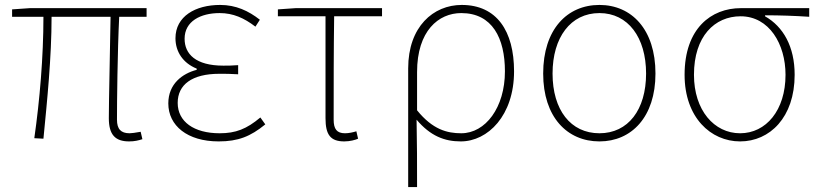

<svg xmlns="http://www.w3.org/2000/svg" viewBox="-20 -560 3312 778"><path d="M503 13C526 13 541 9 557 4L550 -26C527 -22 514 -20 505 -20C470 -20 454 -37 454 -75C454 -146 456 -351 463 -492H574V-527H101L29 -522V-492H156C156 -330 141 -154 119 0L156 2C171 -152 189 -327 189 -492H428C426 -355 421 -153 421 -81C421 -14 447 13 503 13Z M866 13C945 13 995 -7 1055 -56L1035 -84C979 -37 935 -20 870 -20C766 -20 700 -67 700 -143C700 -217 758 -261 869 -261C894 -261 914 -261 945 -259V-296C918 -294 905 -294 885 -294C773 -294 728 -341 728 -403C728 -474 793 -507 870 -507C925 -507 969 -487 1015 -452L1033 -480C987 -516 936 -540 872 -540C772 -540 691 -494 691 -405C691 -350 722 -304 777 -282V-277C719 -262 662 -220 662 -141C662 -51 739 13 866 13Z M1375 13C1398 13 1420 7 1431 2L1424 -28C1411 -24 1394 -20 1378 -20C1345 -20 1332 -37 1332 -75C1332 -215 1332 -353 1334 -494H1528V-527H1178L1106 -522V-494H1299V-81C1299 -14 1319 13 1375 13Z M1634 198H1670C1670 92 1670 31 1668 -75C1724 -9 1781 13 1847 13C1957 13 2063 -92 2063 -271C2063 -434 1993 -540 1851 -540C1736 -540 1634 -452 1634 -283ZM1849 -20C1792 -20 1733 -35 1670 -113V-268C1670 -435 1757 -507 1849 -507C1975 -507 2026 -405 2026 -271C2026 -124 1947 -20 1849 -20Z M2409 13C2539 13 2636 -86 2636 -262C2636 -441 2539 -540 2409 -540C2278 -540 2181 -441 2181 -262C2181 -86 2278 13 2409 13ZM2409 -20C2292 -20 2219 -115 2219 -262C2219 -408 2292 -507 2409 -507C2525 -507 2598 -408 2598 -262C2598 -115 2525 -20 2409 -20Z M2979 13C3099 13 3200 -84 3200 -257C3200 -371 3154 -452 3080 -494V-498C3141 -498 3198 -496 3259 -492V-527H2982C2862 -527 2754 -445 2754 -257C2754 -84 2860 13 2979 13ZM2979 -20C2874 -20 2792 -113 2792 -257C2792 -413 2876 -494 2981 -494C3097 -494 3163 -381 3163 -257C3163 -113 3084 -20 2979 -20Z"/></svg>

Font: Harano Aji Gothic KR ExtraLight
Style: Regular
Weight: 250
Foundry: Masamichi Hosoda
Version: HaranoAjiGothicKR-ExtraLight version 20220220;ttx 4.29.1